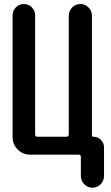

<svg xmlns="http://www.w3.org/2000/svg" viewBox="-20 -750 540 931"><path d="M126 0Q90.8 0 65.9 -24.9Q41 -49.8 41 -85V-675.8Q41 -698.2 57.1 -714.4Q73.2 -730.5 95.7 -730.5Q118.2 -730.5 134.3 -714.4Q150.4 -698.2 150.4 -675.8V-97.7Q150.4 -86.9 162.1 -86.9H301.8Q312.5 -86.9 313.5 -97.7V-673.8Q313.5 -697.3 330.1 -713.9Q346.7 -730.5 369.6 -730.5Q392.6 -730.5 409.2 -713.9Q425.8 -697.3 425.8 -673.8V-93.8Q425.8 -86.9 432.6 -86.9Q454.1 -86.9 469.2 -71.8Q484.4 -56.6 484.4 -36.1V103.5Q484.4 127 467.8 143.6Q451.2 160.2 428.2 160.2Q405.3 160.2 388.7 143.6Q372.1 127 372.1 103.5V10.7Q372.1 0 360.4 0Z"/></svg>

Font: Rounded-X Mgen+ 1mn medium
Style: Regular
Weight: 500
Designer: [Source Han Sans]
Ryoko NISHIZUKA  (kana & ideographs); Paul D. Hunt (Latin, Greek & Cyrillic); Wenlong ZHANG  (bopomofo
Version: Version 1.059.20150602